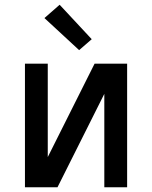

<svg xmlns="http://www.w3.org/2000/svg" viewBox="-20 -788 640 808"><path d="M85 0V-520H181V-127L378 -520H515V0H419V-393L222 0ZM313 -577 167 -712 231 -768 366 -623Z"/></svg>

Font: Iosevka Aile Medium
Style: Regular
Weight: 500
Designer: Belleve Invis
Foundry: Belleve Invis
Version: Version 27.3.5; ttfautohint (v1.8.4)